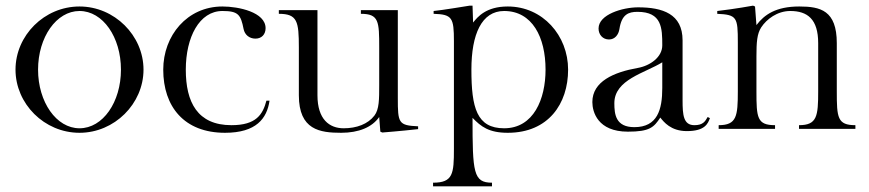

<svg xmlns="http://www.w3.org/2000/svg" viewBox="-20 -457 3084 681"><path d="M262 0ZM35 -210C35 -331 137 -434 262 -434C386 -434 489 -331 489 -210C489 -89 386 14 262 14C137 14 35 -89 35 -210ZM115 -210C115 -95 180 -2 262 -2C345 -2 409 -95 409 -210C409 -325 345 -418 262 -418C180 -418 115 -325 115 -210Z M769 -434C826 -434 922 -414 922 -357C922 -335 908 -320 886 -320C864 -320 848 -334 844 -354C834 -405 825 -418 769 -418C687 -418 639 -325 639 -210C639 -95 680 -13 801 -13C889 -13 912 -51 925 -100H936C927 -37 889 14 778 14C633 14 559 -79 559 -210C559 -331 644 -434 769 -434Z M1218 0ZM1106 -421V-119C1106 -34 1148 -2 1199 -2C1245 -2 1285 -17 1308 -47C1325 -69 1325 -105 1325 -155V-288C1325 -381 1324 -408 1260 -408V-421H1391V-109C1391 -21 1393 -12 1463 -9V1C1401 8 1336 13 1336 13L1329 10L1325 -42C1300 -6 1253 14 1190 14C1115 14 1040 4 1040 -119V-288C1040 -381 1035 -408 969 -408V-421Z M1652 -210C1652 -75 1671 -2 1768 -2C1873 -2 1915 -106 1915 -210C1915 -325 1868 -418 1768 -418C1688 -418 1652 -335 1652 -210ZM1656 -437 1658 -377C1674 -397 1704 -434 1781 -434C1905 -434 1995 -331 1995 -210C1995 -89 1925 14 1781 14C1714 14 1686 -8 1656 -39C1656 155 1659 191 1725 191V204H1516V191C1587 191 1590 159 1590 71V-311C1590 -394 1584 -406 1518 -408V-418C1543 -420 1646 -437 1646 -437Z M2255 0ZM2081 -95C2081 -168 2157 -201 2242 -216C2287 -224 2329 -255 2329 -296C2329 -357 2328 -415 2241 -415C2209 -415 2185 -406 2177 -354C2174 -334 2161 -317 2140 -317C2118 -317 2103 -334 2103 -356C2103 -406 2189 -431 2243 -431C2330 -431 2401 -408 2401 -314V-101C2401 -49 2404 -13 2443 -13C2473 -13 2481 -26 2490 -42L2498 -38C2491 -19 2481 8 2416 8C2359 8 2334 -25 2322 -40C2299 -5 2284 10 2207 10C2100 10 2081 -60 2081 -95ZM2230 -6C2312 -6 2329 -68 2329 -145V-236C2268 -198 2159 -175 2159 -91C2159 -51 2164 -6 2230 -6Z M2597 -133V-307C2597 -395 2594 -405 2524 -408V-418C2586 -425 2651 -437 2651 -437L2658 -434L2663 -368C2691 -405 2732 -434 2815 -434C2890 -434 2948 -420 2948 -304V-133C2948 -40 2950 -13 3014 -13V0H2814V-13C2878 -13 2882 -45 2882 -133V-304C2882 -389 2844 -418 2783 -418C2737 -418 2699 -389 2680 -360C2665 -337 2663 -307 2663 -257V-133C2663 -40 2665 -13 2729 -13V0H2529V-13C2593 -13 2597 -45 2597 -133Z"/></svg>

Font: Open Baskerville 0.0.53
Style: Normal
Weight: 400
Designer: Isaac Moore, James Puckett, Rob Mientjes
Foundry: The Open Baskerville Project
Version: 0.0.53 (g939f078)